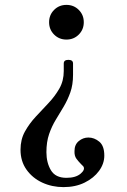

<svg xmlns="http://www.w3.org/2000/svg" viewBox="-20 -472 518 786"><path d="M260 -227Q279 -227 279 -212V-166Q279 -125 268 -94Q257 -63 241 -36Q225 -9 208.5 18Q192 45 181 77Q170 109 170 151Q170 194 188.5 225Q207 256 252 256Q290 256 310 239Q330 222 321 209Q319 207 316.5 204.5Q314 202 312 200Q302 190 293 178Q284 166 285 146Q285 120 302.5 105.5Q320 91 342 91Q366 91 386.5 108Q407 125 407 165Q407 198 385.5 227.5Q364 257 326.5 275.5Q289 294 240 294Q193 294 153 275.5Q113 257 88.5 222.5Q64 188 64 141Q64 99 82 66.5Q100 34 126.5 5.5Q153 -23 179 -50.5Q205 -78 223 -109.5Q241 -141 241 -181V-212Q241 -227 260 -227ZM252 -452Q282 -452 302.5 -431.5Q323 -411 323 -381Q323 -351 302.5 -330.5Q282 -310 252 -310Q222 -310 201.5 -330.5Q181 -351 181 -381Q181 -411 201.5 -431.5Q222 -452 252 -452Z"/></svg>

Font: Zen Old Mincho Medium
Style: Regular
Weight: 500
Designer: Yoshimichi Ohira
Foundry: Positype
Version: Version 1.500